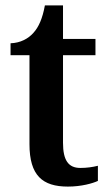

<svg xmlns="http://www.w3.org/2000/svg" viewBox="-20 -680 401 710"><path d="M231 10C281 10 323 -2 342 -11V-67C322 -62 301 -59 277 -59C233 -59 213 -87 213 -152V-476H333V-536H213V-660H146C137 -611 123 -580 104 -559C85 -537 55 -521 19 -520V-476H89V-147C89 -31 137 10 231 10Z"/></svg>

Font: Noto Serif Devanagari SemiCondensed SemiBold
Style: Regular
Weight: 600
Width: 4
Designer: Universal Thirst, Indian Type Foundry and the Monotype Design Team
Foundry: Monotype Imaging Inc.
Version: Version 2.004